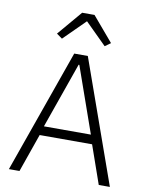

<svg xmlns="http://www.w3.org/2000/svg" viewBox="-99 -1000 823 1071"><g transform="rotate(10 312.5 -465.0)"><path d="M536 0 460 -217H163L87 0H27L274 -698H351L599 0ZM313 -641H309L178 -269H444ZM348 -930 466 -791 434 -768 313 -888 192 -768 160 -791 278 -930Z"/></g></svg>

Font: IBM Plex Sans Arabic Light
Style: Regular
Weight: 300
Designer: Mike Abbink, Paul van der Laan, Pieter van Rosmalen, Wael Morcos, Khajak Apelian
Foundry: Bold Monday
Version: Version 1.2